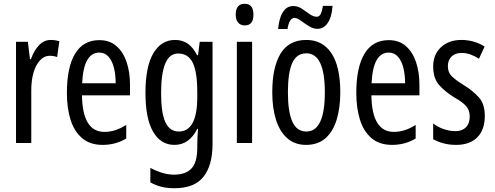

<svg xmlns="http://www.w3.org/2000/svg" viewBox="-20 -759 2625 1019"><path d="M249 -547Q273 -547 295 -540L283 -456Q266 -463 243 -463Q215 -463 192.5 -439Q170 -415 158 -374Q146 -333 146 -280V0H65V-537H128L139 -445H144Q161 -492 187.5 -519.5Q214 -547 249 -547Z M507 -546Q562 -546 598 -514.5Q634 -483 652 -429.5Q670 -376 670 -309V-253H415Q418 -59 534 -59Q563 -59 591.5 -68Q620 -77 650 -96V-24Q594 10 525 10Q457 10 415 -26.5Q373 -63 354 -125Q335 -187 335 -265Q335 -402 378.5 -474Q422 -546 507 -546ZM507 -480Q466 -480 443 -440Q420 -400 416 -317H594Q594 -361 585 -398Q576 -435 556.5 -457.5Q537 -480 507 -480Z M909 -547Q947 -547 975.5 -528Q1004 -509 1026 -466H1031L1040 -537H1108V6Q1108 118 1060 179Q1012 240 905 240Q868 240 837.5 232.5Q807 225 778 209V132Q846 168 903 168Q965 168 996 135.5Q1027 103 1027 25V9Q1027 -8 1028 -29.5Q1029 -51 1031 -75H1027Q984 10 906 10Q833 10 792.5 -60Q752 -130 752 -266Q752 -406 794 -476.5Q836 -547 909 -547ZM926 -475Q879 -475 857 -421.5Q835 -368 835 -265Q835 -159 858 -110Q881 -61 929 -61Q1027 -61 1027 -245V-270Q1027 -377 1003 -426Q979 -475 926 -475Z M1279 -739Q1325 -739 1325 -681Q1325 -624 1279 -624Q1257 -624 1244 -639Q1231 -654 1231 -681Q1231 -739 1279 -739ZM1318 -537V0H1237V-537Z M1786 -269Q1786 -186 1766.5 -123Q1747 -60 1707 -25Q1667 10 1604 10Q1545 10 1505 -25Q1465 -60 1445 -122.5Q1425 -185 1425 -269Q1425 -402 1469 -474.5Q1513 -547 1606 -547Q1692 -547 1739 -476.5Q1786 -406 1786 -269ZM1508 -269Q1508 -166 1531.5 -113.5Q1555 -61 1606 -61Q1704 -61 1704 -269Q1704 -476 1606 -476Q1554 -476 1531 -424.5Q1508 -373 1508 -269ZM1745 -728Q1741 -669 1719.5 -637.5Q1698 -606 1665 -606Q1642 -606 1619 -620.5Q1596 -635 1576.5 -649.5Q1557 -664 1542 -664Q1529 -664 1519.5 -648.5Q1510 -633 1506 -605H1456Q1459 -637 1467.5 -664.5Q1476 -692 1493 -709.5Q1510 -727 1537 -727Q1561 -727 1582.5 -712.5Q1604 -698 1623.5 -684Q1643 -670 1661 -670Q1675 -670 1682.5 -686Q1690 -702 1694 -728Z M2043 -546Q2098 -546 2134 -514.5Q2170 -483 2188 -429.5Q2206 -376 2206 -309V-253H1951Q1954 -59 2070 -59Q2099 -59 2127.5 -68Q2156 -77 2186 -96V-24Q2130 10 2061 10Q1993 10 1951 -26.5Q1909 -63 1890 -125Q1871 -187 1871 -265Q1871 -402 1914.5 -474Q1958 -546 2043 -546ZM2043 -480Q2002 -480 1979 -440Q1956 -400 1952 -317H2130Q2130 -361 2121 -398Q2112 -435 2092.5 -457.5Q2073 -480 2043 -480Z M2553 -144Q2553 -70 2513 -30Q2473 10 2401 10Q2364 10 2333 1.5Q2302 -7 2279 -20V-104Q2301 -86 2333 -74.5Q2365 -63 2398 -63Q2433 -63 2453 -83.5Q2473 -104 2473 -141Q2473 -173 2454.5 -195Q2436 -217 2391 -242Q2341 -273 2310 -308.5Q2279 -344 2279 -406Q2279 -470 2320.5 -508.5Q2362 -547 2429 -547Q2496 -547 2552 -512L2522 -447Q2501 -461 2478 -469.5Q2455 -478 2430 -478Q2396 -478 2376.5 -459Q2357 -440 2357 -408Q2357 -376 2376 -356Q2395 -336 2442 -307Q2492 -276 2522.5 -241Q2553 -206 2553 -144Z"/></svg>

Font: Noto Sans Thai ExtCond
Style: Regular
Weight: 400
Width: 2
Designer: Monotype Design Team
Foundry: Monotype Imaging Inc.
Version: Version 2.002; ttfautohint (v1.8.4.7-5d5b)